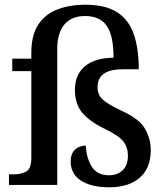

<svg xmlns="http://www.w3.org/2000/svg" viewBox="-20 -785 703 815"><path d="M444 10Q367 10 323.5 -18.5Q280 -47 280 -99Q280 -126 291 -141Q302 -156 316.5 -161.5Q331 -167 344 -167Q347 -113 370 -77Q393 -41 443 -41Q478 -41 500.5 -62Q523 -83 523 -125Q523 -159 504 -184Q485 -209 425 -238Q359 -270 328.5 -307Q298 -344 298 -404Q298 -467 339.5 -503Q381 -539 462 -540Q462 -634 433 -675.5Q404 -717 341 -717Q283 -717 253 -680.5Q223 -644 223 -578V0H18V-45H40Q70 -45 91.5 -57Q113 -69 113 -115V-483H32V-536H113V-560Q113 -637 143 -681.5Q173 -726 225 -745.5Q277 -765 341 -765Q427 -765 476.5 -733.5Q526 -702 547.5 -641Q569 -580 569 -491H501Q449 -491 421.5 -472.5Q394 -454 394 -414Q394 -382 417 -361.5Q440 -341 500 -313Q572 -280 596 -237.5Q620 -195 620 -149Q620 -71 573 -30.5Q526 10 444 10Z"/></svg>

Font: Noto Serif Tamil Medium
Style: Regular
Weight: 500
Designer: Indian Type Foundry, Tom Grace, and the Monotype Design Team
Foundry: Monotype Imaging Inc.
Version: Version 2.004; ttfautohint (v1.8.4.7-5d5b)